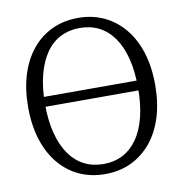

<svg xmlns="http://www.w3.org/2000/svg" viewBox="-81 -797 845 884"><g transform="rotate(-10 341.0 -355.0)"><path d="M92 -389H591V-343H92ZM341 10Q275 10 220.5 -15Q166 -40 126.5 -87.5Q87 -135 65.5 -202.5Q44 -270 44 -355Q44 -440 65.5 -507.5Q87 -575 126.5 -622.5Q166 -670 220.5 -695Q275 -720 341 -720Q407 -720 461 -695Q515 -670 555 -622.5Q595 -575 616.5 -507.5Q638 -440 638 -355Q638 -270 616.5 -202.5Q595 -135 555 -87.5Q515 -40 461 -15Q407 10 341 10ZM341 -37Q391 -37 431 -57.5Q471 -78 499.5 -118.5Q528 -159 543 -218.5Q558 -278 558 -355Q558 -432 543 -491.5Q528 -551 499.5 -591.5Q471 -632 431 -652.5Q391 -673 341 -673Q291 -673 250.5 -652.5Q210 -632 182 -591.5Q154 -551 138.5 -491.5Q123 -432 123 -355Q123 -278 138.5 -218.5Q154 -159 182.5 -118.5Q211 -78 251 -57.5Q291 -37 341 -37Z"/></g></svg>

Font: Roboto Serif 28pt Condensed Light
Style: Regular
Weight: 300
Width: 3
Designer: Greg Gazdowicz
Foundry: Commercial Type
Version: Version 1.008